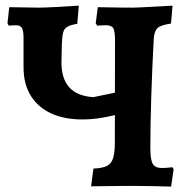

<svg xmlns="http://www.w3.org/2000/svg" viewBox="-20 -669 678 691"><path d="M595.9 2.5Q567.8 1.5 525.4 0.8Q482.9 0 451.3 0Q439.2 0 416.3 0.3Q393.4 0.5 365.2 0.8Q337.1 1 307.8 1.5L316.3 -62.4Q346.9 -63.4 363.6 -71.2Q380.3 -78.9 386.8 -99Q393.3 -119.1 393.3 -155.4L393.9 -525.6Q393.9 -557.1 387.5 -567.7Q381.2 -578.2 360.5 -578.2Q355.6 -578.2 347.6 -577.7Q339.6 -577.2 329.6 -576.7L324.5 -585.2L331.9 -643.2Q342.3 -643.2 365 -642.6Q387.8 -642.1 413 -641.8Q438.3 -641.5 455.6 -641.5Q471.5 -641.5 507.8 -643.6Q544.1 -645.6 600.9 -648.7L595.5 -584.3Q559 -578.9 547.2 -568.3Q535.3 -557.7 533.3 -528.7Q530.8 -483.3 528.5 -430.7Q526.2 -378 524.5 -324.6Q522.7 -271.1 521.9 -222.2Q521.1 -173.3 521.1 -135.8Q521.1 -93.9 529.9 -79.1Q538.7 -64.3 562.9 -64.3Q572.5 -64.3 583.3 -65.3Q594 -66.3 600.2 -67.3L604.9 -60.1ZM450.4 -272.2Q366.4 -243 295.8 -239.6Q225.2 -236.2 173.5 -256.8Q121.8 -277.5 93.2 -320.6Q64.7 -363.6 64.7 -427.4V-532.3Q64.7 -558.9 58.7 -568.6Q52.7 -578.2 37.3 -578.2Q32.8 -578.2 25.6 -577.7Q18.3 -577.2 11.5 -576.7L6.9 -585.2L13.3 -643.2L119.6 -641.5Q138.3 -641.5 177.4 -643.6Q216.5 -645.6 263.6 -648.7L258.2 -583.4Q234.7 -579.4 223 -573Q211.3 -566.7 207.4 -552.5Q203.6 -538.4 202.6 -510.5L201.2 -449.2Q200.2 -387.4 228.8 -355.2Q257.5 -323 315.8 -319.4L450.4 -347.1Z"/></svg>

Font: Alegreya
Style: Regular
Weight: 400
Designer: Juan Pablo del Peral
Foundry: Huerta Tipografica
Version: Version 2.009